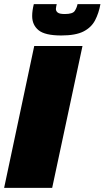

<svg xmlns="http://www.w3.org/2000/svg" viewBox="-25 -911 507 931"><path d="M-5 0 141 -688H375L228 0ZM272 -739Q193 -739 162 -764.5Q131 -790 131 -833Q131 -847 133 -861Q135 -875 139 -891H250Q249 -885 247.5 -879Q246 -873 246 -868Q246 -857 255 -850Q264 -843 289 -843Q327 -843 337 -857.5Q347 -872 351 -891H462Q454 -847 436 -812.5Q418 -778 380 -758.5Q342 -739 272 -739Z"/></svg>

Font: Saira Black
Style: Italic
Weight: 900
Italic angle: -12°
Designer: Hector Gatti with collaboration of the Omnibus-Type team
Foundry: Omnibus-Type
Version: Version 1.100; ttfautohint (v1.8.3)